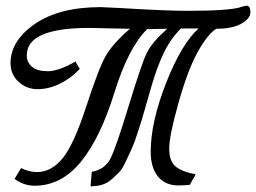

<svg xmlns="http://www.w3.org/2000/svg" viewBox="-20 -654 899 674"><path d="M436 -553 293 -556Q74 -556 74 -460Q74 -435 92.5 -419.5Q111 -404 148 -404Q185 -404 245 -438L260 -412Q229 -379 190 -360Q151 -341 112 -341Q73 -341 45 -367Q17 -393 17 -432Q17 -511 102.5 -570Q188 -629 334 -629Q337 -629 398 -626Q564 -616 635 -616Q792 -616 828 -630Q842 -634 845 -634Q859 -634 859 -611.5Q859 -589 827.5 -571Q796 -553 739 -553Q708 -533 673.5 -470.5Q639 -408 606.5 -292.5Q574 -177 574 -132.5Q574 -88 596.5 -69.5Q619 -51 667 -42L646 -5Q620 -3 607 -3Q560 -3 534.5 -34.5Q509 -66 509 -121Q509 -225 563 -362.5Q617 -500 677 -554H615Q579 -518 555.5 -469.5Q532 -421 512.5 -354Q493 -287 486 -262Q479 -237 465.5 -195Q452 -153 443.5 -134.5Q435 -116 422 -88Q409 -60 397.5 -48.5Q386 -37 370 -23Q344 0 298 0L302 -51Q348 -59 367.5 -97Q387 -135 432 -283Q477 -431 495.5 -468.5Q514 -506 567 -553L509 -552H497Q431 -488 381.5 -328.5Q332 -169 263.5 -85.5Q195 -2 101 -2Q64 -2 31 -26L54 -64Q82 -50 110 -50Q160 -50 199.5 -98Q239 -146 282.5 -279.5Q326 -413 350.5 -456.5Q375 -500 436 -553Z"/></svg>

Font: Marck Script
Style: Regular
Weight: 400
Designer: Denis Masharov, Marck Fogel
Foundry: Denis Masharov
Version: Version 1.002